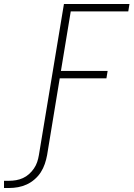

<svg xmlns="http://www.w3.org/2000/svg" viewBox="-150 -755 670 958"><path d="M-104 183H-130V147H-104Q-87 147 -69.5 144Q-52 141 -35.5 133.5Q-19 126 -5 113.5Q9 101 19.5 85.5Q30 70 35.5 53.5Q41 37 44 19L169 -735H496L490 -698H203L154 -401H387L381 -364H148L85 19Q81 41 73.5 63Q66 85 53.5 104.5Q41 124 22.5 140Q4 156 -17 165.5Q-38 175 -60 179Q-82 183 -104 183Z"/></svg>

Font: Iosevka SS04 XLt Obl
Style: Regular
Weight: 200
Italic angle: -9°
Monospace: yes
Designer: Belleve Invis
Foundry: Belleve Invis
Version: Version 19.0.0; ttfautohint (v1.8.4)